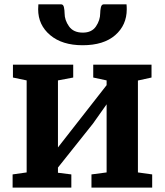

<svg xmlns="http://www.w3.org/2000/svg" viewBox="-20 -848 745 868"><path d="M37 0V-59.5L100.5 -68.5V-484.5L38.5 -497.5V-555.5H311V-497.5L242 -484.5V-181.5L302.5 -259L462 -463V-484.5L401.5 -497.5V-555.5H665V-497.5L603.5 -484V-68.5L668 -59.5V0H393.5V-59.5L462 -68.5V-376.5L400.5 -289.5L242 -90.5V-67L302.5 -59.5V0ZM256 -828.5Q266.5 -828.5 269.2 -814.5Q272 -800.5 272 -788Q272 -757 292 -728.8Q312 -700.5 354.5 -700.5Q395 -700.5 414 -728.8Q433 -757 433 -788Q433 -800.5 436 -814.5Q439 -828.5 449.5 -828.5H552Q552.5 -824.5 552.8 -817.2Q553 -810 553 -806Q553 -734.5 500.8 -689Q448.5 -643.5 353.5 -643.5Q261 -643.5 206.8 -689.2Q152.5 -735 152.5 -806Q152.5 -812 153 -817.2Q153.5 -822.5 153.5 -828.5Z"/></svg>

Font: Merriweather
Style: Bold
Weight: 700
Designer: Eben Sorkin
Foundry: Eben Sorkin
Version: Version 2.100; ttfautohint (v1.7.19-72a1) -l 8 -r 50 -G 200 